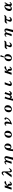

<svg xmlns="http://www.w3.org/2000/svg" viewBox="6976 -7905 1048 15040"><g transform="rotate(-90 7500.0 -385.0)"><path d="M747.1 -560.1Q784.7 -560.1 805.9 -542.5Q827.1 -524.9 827.1 -499Q827.1 -479.5 818.8 -464.8Q810.5 -450.2 790.3 -441.9Q770 -433.6 733.9 -433.1Q696.8 -432.6 653.3 -419.7Q609.9 -406.7 566.4 -380.9Q522.9 -355 484.9 -314.9Q535.6 -314 566.4 -298.8Q597.2 -283.7 611.1 -259.3Q625 -234.9 625 -205.1V-122.1Q625 -94.2 631.1 -83.7Q637.2 -73.2 652.8 -73.2Q668 -73.2 687.3 -87.2Q706.5 -101.1 726.6 -124.5Q746.6 -147.9 763.2 -176.8L803.2 -129.9Q760.3 -57.6 706.8 -18.8Q653.3 20 585.9 20Q555.2 20 530.3 7.8Q505.4 -4.4 490.7 -31.5Q476.1 -58.6 476.1 -104V-187Q476.1 -214.8 468 -230.2Q460 -245.6 444.3 -252.7Q428.7 -259.8 405.8 -261.2L325.2 0H165L336.9 -540H497.1L422.9 -325.2Q477.5 -398.4 535.4 -450.9Q593.3 -503.4 647.9 -531.7Q702.6 -560.1 747.1 -560.1Z M1470.2 -779.8Q1493.2 -779.8 1515.1 -772.7Q1537.1 -765.6 1554.9 -749Q1572.8 -732.4 1583.5 -704.1Q1594.2 -675.8 1594.2 -632.8V-321.8Q1594.2 -248.5 1595.9 -206.1Q1597.7 -163.6 1604 -144Q1609.9 -127 1625.7 -112.5Q1641.6 -98.1 1668 -98.1Q1700.2 -98.1 1736.3 -128.4Q1772.5 -158.7 1803.2 -222.2L1846.2 -183.1Q1818.8 -111.3 1784.7 -66.4Q1750.5 -21.5 1712.4 -0.7Q1674.3 20 1634.8 20Q1616.2 20 1595.7 13.4Q1575.2 6.8 1557.6 -10Q1540 -26.9 1529.1 -57.9Q1518.1 -88.9 1518.1 -137.2V-308.1L1317.9 0H1126L1518.1 -536.1V-569.8Q1518.1 -611.8 1509.5 -635.5Q1501 -659.2 1482.9 -668.7Q1464.8 -678.2 1435.1 -678.2Q1416 -678.2 1396.5 -670.4Q1377 -662.6 1356.4 -643.3Q1335.9 -624 1314 -589.8L1267.1 -622.1Q1293 -672.9 1327.9 -708Q1362.8 -743.2 1399.9 -761.5Q1437 -779.8 1470.2 -779.8Z M2334 -560.1Q2363.8 -560.1 2389.4 -547.9Q2415 -535.6 2431.4 -510Q2447.8 -484.4 2448.2 -444.8Q2466.3 -479 2494.9 -504.9Q2523.4 -530.8 2561.3 -545.4Q2599.1 -560.1 2645 -560.1Q2667.5 -560.1 2691.9 -553Q2716.3 -545.9 2737.8 -530.3Q2759.3 -514.6 2773.4 -488.3Q2787.6 -461.9 2790.8 -423.8Q2793.9 -385.7 2780.8 -334Q2770.5 -293.5 2758.5 -245.4Q2746.6 -197.3 2734.4 -147Q2722.2 -96.7 2710.4 -47.9Q2698.7 1 2689.2 43.9Q2679.7 86.9 2673.8 119.1H2493.2L2630.9 -345.2Q2644.5 -390.1 2646.2 -417.7Q2647.9 -445.3 2641.4 -460Q2634.8 -474.6 2622.8 -479.7Q2610.8 -484.9 2597.2 -484.9Q2573.7 -484.9 2545.4 -467.3Q2517.1 -449.7 2491.5 -415Q2465.8 -380.4 2449.2 -328.1Q2437 -289.6 2423.8 -247.1Q2410.6 -204.6 2398.4 -161.4Q2386.2 -118.2 2375.5 -77.1Q2364.7 -36.1 2356.9 0H2186Q2203.1 -39.6 2221.2 -85.4Q2239.3 -131.3 2256.8 -179.2Q2274.4 -227.1 2289.6 -272.5Q2304.7 -317.9 2314.9 -356.9Q2324.7 -393.6 2324 -416.5Q2323.2 -439.5 2315.7 -451.9Q2308.1 -464.4 2296.4 -469.2Q2284.7 -474.1 2272 -474.1Q2258.8 -474.1 2241 -464.1Q2223.1 -454.1 2204.8 -436.5Q2186.5 -418.9 2170.9 -397L2129.9 -435.1Q2155.8 -473.1 2189 -501.2Q2222.2 -529.3 2259.3 -544.7Q2296.4 -560.1 2334 -560.1Z M3561 -560.1Q3604 -560.1 3644 -543Q3684.1 -525.9 3715.6 -494.1Q3747.1 -462.4 3765.6 -418.5Q3784.2 -374.5 3784.2 -320.8Q3784.2 -254.9 3765.9 -199.5Q3747.6 -144 3711.7 -103.5Q3675.8 -63 3622.8 -40.5Q3569.8 -18.1 3501 -18.1Q3470.7 -18.1 3438.2 -30Q3405.8 -42 3378.7 -63.5Q3351.6 -85 3336.9 -113.8Q3332 -64.5 3329.3 -18.3Q3326.7 27.8 3325.4 64Q3324.2 100.1 3324.2 119.1H3180.2Q3182.6 88.4 3186.3 48.1Q3189.9 7.8 3195.3 -37.4Q3200.7 -82.5 3208.3 -129.6Q3215.8 -176.8 3226.1 -221.7Q3236.3 -266.6 3250 -305.2Q3283.7 -397.9 3331.1 -453.9Q3378.4 -509.8 3436.8 -534.9Q3495.1 -560.1 3561 -560.1ZM3553.2 -506.8Q3531.2 -506.8 3507.3 -491.5Q3483.4 -476.1 3462.6 -442.9Q3441.9 -409.7 3429 -356.9Q3416 -304.2 3416 -229Q3416 -156.2 3438 -115.7Q3460 -75.2 3495.1 -75.2Q3516.1 -75.2 3537.8 -91.3Q3559.6 -107.4 3578.1 -140.9Q3596.7 -174.3 3607.9 -226.8Q3619.1 -279.3 3619.1 -352.1Q3619.1 -426.3 3602.8 -466.6Q3586.4 -506.8 3553.2 -506.8Z M4543 -560.1Q4592.8 -560.1 4636 -545.2Q4679.2 -530.3 4711.7 -500.7Q4744.1 -471.2 4762.5 -427.5Q4780.8 -383.8 4780.8 -326.2Q4780.8 -243.7 4755.9 -179.2Q4731 -114.7 4686.5 -70.3Q4642.1 -25.9 4583.3 -2.9Q4524.4 20 4457 20Q4400.9 20 4357.7 1Q4314.5 -18.1 4285.2 -50Q4255.9 -82 4241 -122.3Q4226.1 -162.6 4226.1 -205.1Q4226.1 -288.1 4249 -353.8Q4272 -419.4 4314.2 -465.3Q4356.4 -511.2 4414.6 -535.6Q4472.7 -560.1 4543 -560.1ZM4533.2 -506.8Q4511.7 -506.8 4491 -491.2Q4470.2 -475.6 4451.9 -447.5Q4433.6 -419.4 4419.4 -381.6Q4405.3 -343.8 4397.2 -299.1Q4389.2 -254.4 4389.2 -206.1Q4389.2 -153.8 4396 -115.2Q4402.8 -76.7 4419.2 -55.9Q4435.5 -35.2 4463.9 -35.2Q4489.7 -35.2 4515.9 -54.9Q4542 -74.7 4564 -112.3Q4585.9 -149.9 4599.4 -203.9Q4612.8 -257.8 4612.8 -326.2Q4612.8 -379.9 4606.9 -415Q4601.1 -450.2 4590.6 -470.2Q4580.1 -490.2 4565.4 -498.5Q4550.8 -506.8 4533.2 -506.8Z M5356 -560.1Q5384.8 -560.1 5410.2 -548.3Q5435.5 -536.6 5455.1 -515.1Q5474.6 -493.7 5485.8 -464.6Q5497.1 -435.5 5497.1 -400.9Q5497.1 -353 5487.8 -307.4Q5478.5 -261.7 5461.9 -215.1Q5445.3 -168.5 5422.9 -117.2Q5507.3 -137.7 5572.5 -182.1Q5637.7 -226.6 5681.6 -290.5Q5725.6 -354.5 5746.1 -434.1Q5739.3 -427.2 5731 -424.6Q5722.7 -421.9 5710 -421.9Q5694.8 -421.9 5680.2 -429.9Q5665.5 -438 5656.2 -453.9Q5647 -469.7 5647 -492.2Q5647 -510.3 5656.5 -525.6Q5666 -541 5682.9 -550.5Q5699.7 -560.1 5721.2 -560.1Q5749.5 -560.1 5771.5 -545.9Q5793.5 -531.7 5804.2 -509.8Q5809.6 -499 5813.2 -484.6Q5816.9 -470.2 5816.9 -458Q5816.9 -435.5 5814.7 -419.4Q5812.5 -403.3 5808.1 -389.2Q5777.8 -292.5 5709.5 -215.3Q5641.1 -138.2 5538.6 -78.6Q5436 -19 5301.8 24.9L5269 2Q5287.6 -36.1 5300.5 -80.3Q5313.5 -124.5 5321.8 -170.9Q5330.1 -217.3 5334 -263.2Q5337.9 -309.1 5337.9 -351.1Q5337.9 -395.5 5331.5 -421.6Q5325.2 -447.8 5314.2 -459Q5303.2 -470.2 5289.1 -470.2Q5269.5 -470.2 5248 -451.9Q5226.6 -433.6 5207 -408.2L5167 -443.8Q5198.7 -499 5248 -529.5Q5297.4 -560.1 5356 -560.1Z M6543 -560.1Q6592.8 -560.1 6636 -545.2Q6679.2 -530.3 6711.7 -500.7Q6744.1 -471.2 6762.5 -427.5Q6780.8 -383.8 6780.8 -326.2Q6780.8 -243.7 6755.9 -179.2Q6731 -114.7 6686.5 -70.3Q6642.1 -25.9 6583.3 -2.9Q6524.4 20 6457 20Q6400.9 20 6357.7 1Q6314.5 -18.1 6285.2 -50Q6255.9 -82 6241 -122.3Q6226.1 -162.6 6226.1 -205.1Q6226.1 -288.1 6249 -353.8Q6272 -419.4 6314.2 -465.3Q6356.4 -511.2 6414.6 -535.6Q6472.7 -560.1 6543 -560.1ZM6533.2 -506.8Q6511.7 -506.8 6491 -491.2Q6470.2 -475.6 6451.9 -447.5Q6433.6 -419.4 6419.4 -381.6Q6405.3 -343.8 6397.2 -299.1Q6389.2 -254.4 6389.2 -206.1Q6389.2 -153.8 6396 -115.2Q6402.8 -76.7 6419.2 -55.9Q6435.5 -35.2 6463.9 -35.2Q6489.7 -35.2 6515.9 -54.9Q6542 -74.7 6564 -112.3Q6585.9 -149.9 6599.4 -203.9Q6612.8 -257.8 6612.8 -326.2Q6612.8 -379.9 6606.9 -415Q6601.1 -450.2 6590.6 -470.2Q6580.1 -490.2 6565.4 -498.5Q6550.8 -506.8 6533.2 -506.8Z M7454.1 -508.8Q7432.6 -468.3 7413.6 -423.6Q7394.5 -378.9 7379.6 -335.4Q7364.7 -292 7356.4 -254.6Q7348.1 -217.3 7348.1 -191.9Q7348.1 -148.4 7369.6 -122.8Q7391.1 -97.2 7433.1 -97.2Q7458.5 -97.2 7484.1 -110.8Q7509.8 -124.5 7526.9 -148.9Q7543.9 -173.8 7557.9 -202.4Q7571.8 -231 7583 -266.1Q7599.1 -315.9 7613.8 -366.7Q7628.4 -417.5 7641.1 -464.4Q7653.8 -511.2 7663.1 -548.8L7810.1 -499Q7793.5 -462.9 7776.9 -422.4Q7760.3 -381.8 7744.9 -340.6Q7729.5 -299.3 7717 -261.5Q7704.6 -223.6 7696.8 -192.9Q7690.4 -168 7692.9 -146.2Q7695.3 -124.5 7705.3 -111.3Q7715.3 -98.1 7731 -98.1Q7758.8 -98.1 7792.2 -125.2Q7825.7 -152.3 7854 -201.2L7897 -162.1Q7856.4 -72.8 7801.5 -26.4Q7746.6 20 7676.8 20Q7650.9 20 7626.5 6.8Q7602.1 -6.3 7586.2 -34.7Q7570.3 -63 7570.8 -107.9Q7559.1 -71.3 7541 -46.4Q7522.9 -21.5 7501.7 -7.1Q7480.5 7.3 7459.2 13.7Q7438 20 7419.9 20Q7390.1 20 7365.5 7.3Q7340.8 -5.4 7325.7 -32.5Q7310.5 -59.6 7309.1 -102.1Q7303.2 -62 7297.6 -20Q7292 22 7288.3 58.6Q7284.7 95.2 7284.2 119.1H7127Q7154.3 7.8 7181.4 -103.3Q7208.5 -214.4 7240.5 -325.7Q7272.5 -437 7314 -549.8Z M8581.1 -540Q8557.1 -490.7 8536.4 -440.7Q8515.6 -390.6 8498.5 -344Q8481.4 -297.4 8469.2 -258.1Q8457 -218.8 8450.4 -190.2Q8443.8 -161.6 8443.8 -147.9Q8443.8 -118.2 8454.1 -102.1Q8464.4 -85.9 8495.1 -85.9Q8536.1 -85.9 8577.1 -112.5Q8618.2 -139.2 8651.9 -188L8681.2 -143.1Q8629.9 -62 8562.7 -21Q8495.6 20 8418.9 20Q8393.1 20 8368.9 11Q8344.7 2 8325.7 -15.1Q8306.6 -32.2 8295.4 -56.4Q8284.2 -80.6 8284.2 -110.8Q8284.2 -142.6 8291 -172.9Q8297.9 -203.1 8310.1 -238.8L8413.1 -540Z M9747.1 -560.1Q9784.7 -560.1 9805.9 -542.5Q9827.1 -524.9 9827.1 -499Q9827.1 -479.5 9818.8 -464.8Q9810.5 -450.2 9790.3 -441.9Q9770 -433.6 9733.9 -433.1Q9696.8 -432.6 9653.3 -419.7Q9609.9 -406.7 9566.4 -380.9Q9522.9 -355 9484.9 -314.9Q9535.6 -314 9566.4 -298.8Q9597.2 -283.7 9611.1 -259.3Q9625 -234.9 9625 -205.1V-122.1Q9625 -94.2 9631.1 -83.7Q9637.2 -73.2 9652.8 -73.2Q9668 -73.2 9687.3 -87.2Q9706.5 -101.1 9726.6 -124.5Q9746.6 -147.9 9763.2 -176.8L9803.2 -129.9Q9760.3 -57.6 9706.8 -18.8Q9653.3 20 9585.9 20Q9555.2 20 9530.3 7.8Q9505.4 -4.4 9490.7 -31.5Q9476.1 -58.6 9476.1 -104V-187Q9476.1 -214.8 9468 -230.2Q9460 -245.6 9444.3 -252.7Q9428.7 -259.8 9405.8 -261.2L9325.2 0H9165L9336.9 -540H9497.1L9422.9 -325.2Q9477.5 -398.4 9535.4 -450.9Q9593.3 -503.4 9647.9 -531.7Q9702.6 -560.1 9747.1 -560.1Z M10708 -847.7 10585.4 -592.3 10522.9 -615.2 10593.3 -889.2ZM10543 -560.1Q10646 -560.1 10711.9 -501Q10744.1 -471.2 10762.5 -427.5Q10780.8 -383.8 10780.8 -326.2Q10780.8 -243.7 10755.9 -179.2Q10731 -114.7 10686.5 -70.3Q10642.1 -25.9 10583.3 -2.9Q10524.4 20 10457 20Q10400.9 20 10357.7 1Q10314.5 -18.1 10285.2 -50.3Q10255.9 -82 10241 -122.3Q10226.1 -162.6 10226.1 -205.1Q10226.1 -288.1 10249 -353.8Q10272 -419.4 10314.5 -465.3Q10356.4 -511.2 10414.6 -535.6Q10472.7 -560.1 10543 -560.1ZM10533.2 -506.8Q10511.7 -506.8 10491.2 -491.2Q10470.7 -475.6 10452.1 -447.8Q10434.1 -419.4 10419.9 -381.8Q10405.8 -344.2 10397.5 -299.3Q10389.2 -253.4 10389.2 -206.1Q10389.2 -153.8 10396 -115.2Q10402.8 -76.7 10419.4 -56.2Q10435.5 -35.2 10463.9 -35.2Q10519 -35.2 10564 -112.3Q10585.9 -149.9 10599.4 -203.9Q10612.8 -257.8 10612.8 -326.2Q10612.8 -379.9 10606.9 -415Q10601.1 -450.2 10590.8 -470.2Q10580.1 -490.2 10565.4 -498.5Q10550.8 -506.8 10533.2 -506.8Z M11835.9 -567.9Q11824.2 -530.3 11809.6 -500.2Q11794.9 -470.2 11774.7 -449.2Q11754.4 -428.2 11725.8 -417Q11697.3 -405.8 11657.2 -405.8H11535.2Q11513.2 -362.3 11496.6 -320.1Q11480 -277.8 11470.5 -240.2Q11460.9 -202.6 11460.9 -171.9Q11460.9 -139.2 11478 -119.1Q11495.1 -99.1 11532.2 -99.1Q11553.2 -99.1 11576.7 -109.6Q11600.1 -120.1 11622.6 -138.9Q11645 -157.7 11663.1 -182.1L11703.1 -144Q11670.9 -95.2 11640.9 -63.2Q11610.8 -31.2 11581.5 -12.9Q11552.2 5.4 11522.9 12.7Q11493.7 20 11462.9 20Q11429.2 20 11402.8 9.5Q11376.5 -1 11358.2 -18.8Q11339.8 -36.6 11330.3 -58.6Q11320.8 -80.6 11320.8 -104Q11320.8 -141.6 11335.7 -190.2Q11350.6 -238.8 11379.9 -293.9Q11409.2 -349.1 11452.1 -405.8H11313Q11281.7 -405.8 11260.7 -389.2Q11239.7 -372.6 11221.2 -337.9L11169.9 -356Q11188 -412.6 11211.2 -453.9Q11234.4 -495.1 11268.1 -517.6Q11301.8 -540 11351.1 -540H11688Q11719.2 -540 11737.5 -545.2Q11755.9 -550.3 11767.3 -560.5Q11778.8 -570.8 11788.1 -585.9Z M12334 -560.1Q12363.8 -560.1 12389.4 -547.9Q12415 -535.6 12431.4 -510Q12447.8 -484.4 12448.2 -444.8Q12466.3 -479 12494.9 -504.9Q12523.4 -530.8 12561.3 -545.4Q12599.1 -560.1 12645 -560.1Q12667.5 -560.1 12691.9 -553Q12716.3 -545.9 12737.8 -530.3Q12759.3 -514.6 12773.4 -488.3Q12787.6 -461.9 12790.8 -423.8Q12793.9 -385.7 12780.8 -334Q12770.5 -293.5 12758.5 -245.4Q12746.6 -197.3 12734.4 -147Q12722.2 -96.7 12710.4 -47.9Q12698.7 1 12689.2 43.9Q12679.7 86.9 12673.8 119.1H12493.2L12630.9 -345.2Q12644.5 -390.1 12646.2 -417.7Q12647.9 -445.3 12641.4 -460Q12634.8 -474.6 12622.8 -479.7Q12610.8 -484.9 12597.2 -484.9Q12573.7 -484.9 12545.4 -467.3Q12517.1 -449.7 12491.5 -415Q12465.8 -380.4 12449.2 -328.1Q12437 -289.6 12423.8 -247.1Q12410.6 -204.6 12398.4 -161.4Q12386.2 -118.2 12375.5 -77.1Q12364.7 -36.1 12356.9 0H12186Q12203.1 -39.6 12221.2 -85.4Q12239.3 -131.3 12256.8 -179.2Q12274.4 -227.1 12289.6 -272.5Q12304.7 -317.9 12314.9 -356.9Q12324.7 -393.6 12324 -416.5Q12323.2 -439.5 12315.7 -451.9Q12308.1 -464.4 12296.4 -469.2Q12284.7 -474.1 12272 -474.1Q12258.8 -474.1 12241 -464.1Q12223.1 -454.1 12204.8 -436.5Q12186.5 -418.9 12170.9 -397L12129.9 -435.1Q12155.8 -473.1 12189 -501.2Q12222.2 -529.3 12259.3 -544.7Q12296.4 -560.1 12334 -560.1Z M13835.9 -567.9Q13824.2 -530.3 13809.6 -500.2Q13794.9 -470.2 13774.7 -449.2Q13754.4 -428.2 13725.8 -417Q13697.3 -405.8 13657.2 -405.8H13535.2Q13513.2 -362.3 13496.6 -320.1Q13480 -277.8 13470.5 -240.2Q13460.9 -202.6 13460.9 -171.9Q13460.9 -139.2 13478 -119.1Q13495.1 -99.1 13532.2 -99.1Q13553.2 -99.1 13576.7 -109.6Q13600.1 -120.1 13622.6 -138.9Q13645 -157.7 13663.1 -182.1L13703.1 -144Q13670.9 -95.2 13640.9 -63.2Q13610.8 -31.2 13581.5 -12.9Q13552.2 5.4 13522.9 12.7Q13493.7 20 13462.9 20Q13429.2 20 13402.8 9.5Q13376.5 -1 13358.2 -18.8Q13339.8 -36.6 13330.3 -58.6Q13320.8 -80.6 13320.8 -104Q13320.8 -141.6 13335.7 -190.2Q13350.6 -238.8 13379.9 -293.9Q13409.2 -349.1 13452.1 -405.8H13313Q13281.7 -405.8 13260.7 -389.2Q13239.7 -372.6 13221.2 -337.9L13169.9 -356Q13188 -412.6 13211.2 -453.9Q13234.4 -495.1 13268.1 -517.6Q13301.8 -540 13351.1 -540H13688Q13719.2 -540 13737.5 -545.2Q13755.9 -550.3 13767.3 -560.5Q13778.8 -570.8 13788.1 -585.9Z M14520 -560.1Q14547.9 -560.1 14576.4 -551.3Q14605 -542.5 14629.2 -522.5Q14653.3 -502.4 14668 -469Q14682.6 -435.5 14683.1 -386.2Q14696.8 -406.7 14711.7 -434.3Q14726.6 -461.9 14739 -490Q14751.5 -518.1 14757.8 -540H14849.1Q14828.6 -495.6 14802 -447.5Q14775.4 -399.4 14745.8 -352.8Q14716.3 -306.2 14686 -266.1V-159.2Q14686 -129.9 14691.7 -113.3Q14697.3 -96.7 14706.8 -89.8Q14716.3 -83 14728 -83Q14742.7 -83 14758.8 -95Q14774.9 -106.9 14790.8 -126Q14806.6 -145 14818.8 -167L14857.9 -111.8Q14818.4 -45.9 14767.3 -12.9Q14716.3 20 14660.2 20Q14634.8 20 14611.1 10Q14587.4 0 14570.1 -25.4Q14552.7 -50.8 14545.9 -98.1Q14520 -62.5 14489.7 -35.9Q14459.5 -9.3 14420.7 5.4Q14381.8 20 14330.1 20Q14282.2 20 14242.9 -3.4Q14203.6 -26.9 14180.4 -70.6Q14157.2 -114.3 14157.2 -175.8Q14157.2 -253.9 14188 -326.7Q14218.8 -399.4 14276.9 -457Q14314.5 -494.1 14356 -516.6Q14397.5 -539.1 14439.2 -549.6Q14481 -560.1 14520 -560.1ZM14505.9 -506.8Q14487.8 -506.8 14464.4 -489.7Q14440.9 -472.7 14416 -439Q14391.1 -405.3 14369.6 -360.8Q14348.1 -316.4 14335 -267.8Q14321.8 -219.2 14321.8 -171.9Q14321.8 -139.6 14329.3 -114.5Q14336.9 -89.4 14353.3 -75.2Q14369.6 -61 14396 -61Q14415.5 -61 14440.9 -78.4Q14466.3 -95.7 14492.4 -126Q14518.6 -156.2 14540 -194.8V-419.9Q14540 -457 14536.4 -475.6Q14532.7 -494.1 14525.1 -500.5Q14517.6 -506.8 14505.9 -506.8Z"/></g></svg>

Font: BIZ UDPMincho
Style: Bold
Weight: 700
Designer: TypeBank Co., Ltd.
Foundry: Morisawa Inc.
Version: Version 1.06